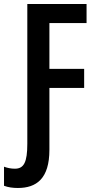

<svg xmlns="http://www.w3.org/2000/svg" viewBox="-70 -734 477 956"><path d="M19 202C111 202 176 156 176 12V-296H349V-391H176V-619H361V-714H66V-18C66 74 49 106 4 106C-16 106 -34 102 -50 96V191C-29 199 -6 202 19 202Z"/></svg>

Font: Noto Sans Display Condensed Medium
Style: Regular
Weight: 500
Width: 3
Designer: Monotype Design Team
Foundry: Monotype Imaging Inc.
Version: Version 1.900